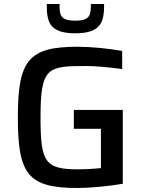

<svg xmlns="http://www.w3.org/2000/svg" viewBox="-20 -929 713 957"><path d="M355 -763C487 -763 499 -823 499 -909H433C433 -856 431 -826 355 -826C278 -826 277 -856 277 -909H213C213 -823 223 -763 355 -763ZM367 8C430 8 523 -1 592 -13V-381H348V-287H483V-91C457 -88 408 -85 370 -85C204 -85 182 -120 182 -344C182 -596 217 -600 415 -600C452 -600 520 -594 589 -585V-675C525 -687 433 -696 367 -696C122 -696 69 -629 69 -344C69 -59 120 8 367 8Z"/></svg>

Font: Saira UNSAM Medium
Style: Regular
Weight: 500
Designer: Hector Gatti with collaboration of the Omnibus-Type team
Foundry: Omnibus-Type
Version: Version 0.072;PS 000.072;hotconv 1.0.88;makeotf.lib2.5.64775